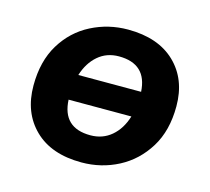

<svg xmlns="http://www.w3.org/2000/svg" viewBox="-80 -595 765 700"><g transform="rotate(15 302.0 -245.0)"><path d="M282 11Q168 11 104.5 -51Q41 -113 41 -215Q41 -307 80 -371Q119 -435 183.5 -468Q248 -501 322 -501Q436 -501 500 -439.5Q564 -378 564 -276Q564 -184 524.5 -120Q485 -56 421 -22.5Q357 11 282 11ZM315 -398Q269 -398 236.5 -370Q204 -342 189 -294H426Q420 -398 315 -398ZM288 -93Q334 -93 367 -121Q400 -149 415 -198H178Q183 -93 288 -93Z"/></g></svg>

Font: Nunito ExtraBold
Style: Italic
Weight: 800
Italic angle: -9°
Designer: Vernon Adams
Foundry: Vernon Adams
Version: Version 3.601; ttfautohint (v1.8.2.53-6de2)